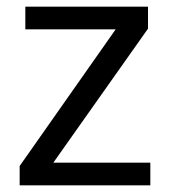

<svg xmlns="http://www.w3.org/2000/svg" viewBox="-20 -556 510 576"><path d="M431 0H39V-58L327 -468H56V-536H424V-470L140 -68H431Z"/></svg>

Font: uguzrati25
Style: Book
Weight: 400
Designer: Jelle Bosma - Monotype Design Team, Universal Thirst
Foundry: Monotype Imaging Inc.
Version: Version 2.106